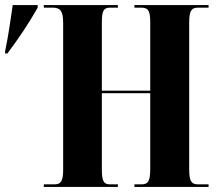

<svg xmlns="http://www.w3.org/2000/svg" viewBox="-37 -734 858 754"><path d="M135 0H426V-10H395C370 -10 363 -23 363 -69V-368H553V-73C553 -24 546 -10 518 -10H491V0H782V-10H741C714 -10 706 -23 706 -70V-644C706 -691 714 -704 741 -704H782V-714H491V-704H517C546 -704 553 -691 553 -644V-378H363V-647C363 -691 370 -704 395 -704H426V-714H135V-704H169C201 -704 211 -690 211 -643V-69C211 -23 203 -10 176 -10H135ZM-17 -524H-8C35 -581 76 -642 111 -704V-714H13C5 -657 -5 -590 -17 -532Z"/></svg>

Font: Noto Serif Display Condensed Extra
Style: Regular
Weight: 800
Width: 3
Designer: Monotype Design Team
Foundry: Monotype Imaging Inc.
Version: Version 1.900